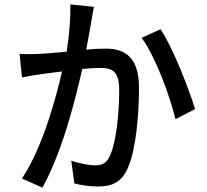

<svg xmlns="http://www.w3.org/2000/svg" viewBox="-20 -815 940 873"><path d="M354 -501C388 -505 416 -506 435 -506C492 -506 522 -491 522 -405C522 -301 509 -174 482 -112C466 -73 445 -63 413 -63C388 -63 340 -72 304 -84L318 19C347 27 390 33 424 33C487 33 533 16 562 -53C599 -137 612 -298 612 -416C612 -556 547 -594 460 -594C439 -594 409 -593 372 -589C373 -590 373 -592 373 -594L377 -616C384 -654 390 -690 395 -715C398 -737 403 -763 407 -784L300 -795C301 -730 295 -654 283 -580C231 -575 186 -571 157 -570C127 -569 100 -568 69 -570L80 -463C105 -468 145 -475 168 -478C189 -481 221 -485 262 -490C249 -433 231 -362 207 -289L204 -279C172 -180 130 -79 80 -3L173 38C221 -49 261 -157 292 -262L295 -272C320 -355 339 -436 354 -501ZM867 -319C838 -413 766 -599 710 -682L624 -643C687 -558 752 -379 778 -273L867 -319Z"/></svg>

Font: Glow Sans SC Condensed Medium
Style: Regular
Weight: 600
Width: 3
Designer: Ryoko NISHIZUKA (kana, bopomofo & ideographs); Paul D. Hunt (Latin, Greek & Cyrillic); Sandoll Communications, Soo-young
Version: Version 0.93